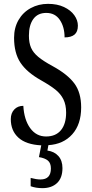

<svg xmlns="http://www.w3.org/2000/svg" viewBox="-20 -744 475 996"><path d="M231 9 226 37Q262 42 283 65.5Q304 89 304 128Q304 179 276 205.5Q248 232 200 232Q166 232 139 222V179Q169 187 190 187Q244 187 244 130Q244 102 228.5 89Q213 76 182 71L194 10Q115 6 75.5 -30Q36 -66 36 -126Q36 -157 54 -176Q72 -195 101 -195Q105 -123 136.5 -79.5Q168 -36 219 -36Q269 -36 296 -68.5Q323 -101 323 -160Q323 -200 309 -228.5Q295 -257 267.5 -279Q240 -301 192 -328Q119 -369 86 -419Q53 -469 53 -548Q53 -600 76 -640Q99 -680 139.5 -702Q180 -724 229 -724Q277 -724 312 -707.5Q347 -691 365.5 -665Q384 -639 384 -611Q384 -579 366.5 -564.5Q349 -550 315 -550Q315 -604 290.5 -640.5Q266 -677 220 -677Q176 -677 153 -645.5Q130 -614 130 -559Q130 -522 141 -496.5Q152 -471 178.5 -449Q205 -427 253 -401Q330 -359 365.5 -311.5Q401 -264 401 -187Q401 -99 355 -47.5Q309 4 231 9Z"/></svg>

Font: Noto Serif Cond
Style: Regular
Weight: 400
Width: 3
Designer: Monotype Design Team
Foundry: Monotype Imaging Inc.
Version: Version 1.001